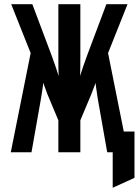

<svg xmlns="http://www.w3.org/2000/svg" viewBox="-20 -720 656 908"><path d="M513 168V0H487V-98H616V121ZM31 0 125 -469 33 -700H133L224 -458Q233 -433.5 243.5 -403Q254 -372.5 266 -331H258Q256.5 -369.5 256.2 -402Q256 -434.5 256 -460V-700H360V-460Q360 -434.5 359.8 -402Q359.5 -369.5 358 -331H350Q362 -372.5 372.5 -403Q383 -433.5 392 -458L483 -700H583L491 -469L585 0H487L442 -255Q438.5 -277.5 435 -302.8Q431.5 -328 429 -348L442 -364Q437 -343 428.8 -319.2Q420.5 -295.5 412 -275L360 -151V0H256V-151L204 -275Q196 -295.5 187.8 -319.2Q179.5 -343 174 -364L187 -348Q185 -328 181.5 -302.8Q178 -277.5 174 -255L129 0Z"/></svg>

Font: Overpass Mono
Style: Bold
Weight: 700
Monospace: yes
Designer: Delve Withrington, Dave Bailey
Foundry: Delve Fonts LLC
Version: Version 4.000